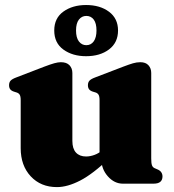

<svg xmlns="http://www.w3.org/2000/svg" viewBox="-20 -750 712 784"><path d="M394 -100V-108.5H386.5V-341Q386.5 -357 382.2 -363.5Q378 -370 370 -372.5L358.5 -376Q348 -379.5 343.5 -385.8Q339 -392 339 -402Q339 -413.5 345.2 -420.5Q351.5 -427.5 369 -434L482.5 -477.5Q507.5 -487 522.8 -491.5Q538 -496 553 -496Q575 -496 586.2 -483.5Q597.5 -471 597.5 -452V-103Q597.5 -83.5 600.5 -75.2Q603.5 -67 611 -63.5L622.5 -58.5Q633.5 -54 638.5 -46.5Q643.5 -39 643.5 -29.5Q643.5 -15.5 634.8 -7.8Q626 0 606.5 0H482Q447 0 420.5 -29.8Q394 -59.5 394 -100ZM64.5 -145V-341Q64.5 -357 60.2 -363.5Q56 -370 47.5 -372.5L36.5 -376Q26 -379.5 21.5 -385.8Q17 -392 17 -402Q17 -413.5 23.2 -420.5Q29.5 -427.5 47 -434L160 -477.5Q186.5 -487.5 201.8 -491.8Q217 -496 228.5 -496Q252 -496 263.8 -483.5Q275.5 -471 275.5 -452V-174.5Q275.5 -143 290.2 -127Q305 -111 331.5 -111Q348 -111 365.8 -117.5Q383.5 -124 397.5 -136.5L415 -152L444.5 -120.5L429.5 -106.5Q359.5 -39.5 307.5 -12.8Q255.5 14 212.5 14Q146.5 14 105.5 -30Q64.5 -74 64.5 -145ZM331.5 -520.5Q276.5 -520.5 239 -547.5Q201.5 -574.5 201.5 -625.5Q201.5 -676 239 -702.8Q276.5 -729.5 331.5 -729.5Q388.5 -729.5 425.2 -702Q462 -674.5 462 -625.5Q462 -576 425.2 -548.2Q388.5 -520.5 331.5 -520.5ZM332.5 -685Q314 -685 302.2 -670Q290.5 -655 290.5 -625.5Q290.5 -596 302.2 -580.8Q314 -565.5 332.5 -565.5Q351.5 -565.5 362.8 -581.2Q374 -597 374 -625.5Q374 -655 362.8 -670Q351.5 -685 332.5 -685Z"/></svg>

Font: Fraunces Black
Style: Regular
Weight: 900
Version: Version 1.000;[b76b70a41]